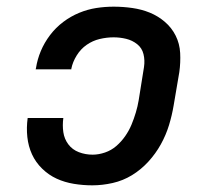

<svg xmlns="http://www.w3.org/2000/svg" viewBox="-20 -548 640 576"><path d="M257 8Q229 8 201.5 3.5Q174 -1 150 -12Q126 -23 106.5 -42Q87 -61 76 -85Q65 -109 62 -137Q59 -165 63 -194H170Q167 -172 170 -151.5Q173 -131 185 -115Q197 -99 216.5 -91.5Q236 -84 258 -84Q276 -84 295 -90.5Q314 -97 329 -110Q344 -123 355.5 -139.5Q367 -156 374.5 -174Q382 -192 387.5 -210.5Q393 -229 396 -247L412 -347Q415 -367 410.5 -385.5Q406 -404 391.5 -415.5Q377 -427 358.5 -431.5Q340 -436 321 -436Q300 -436 279 -431Q258 -426 240 -413.5Q222 -401 210 -381.5Q198 -362 194 -342V-340H87L88 -344Q92 -370 102.5 -395Q113 -420 130 -442.5Q147 -465 169.5 -482Q192 -499 217.5 -509.5Q243 -520 269 -524Q295 -528 321 -528Q349 -528 377 -524Q405 -520 429.5 -510Q454 -500 474.5 -482.5Q495 -465 507 -441Q519 -417 520.5 -389Q522 -361 518 -332L501 -232Q496 -202 487 -172.5Q478 -143 462.5 -115Q447 -87 425 -63Q403 -39 376 -22.5Q349 -6 318 1Q287 8 257 8Z"/></svg>

Font: Iosevka Etoile Semibold
Style: Italic
Weight: 600
Italic angle: -9°
Designer: Belleve Invis
Foundry: Belleve Invis
Version: Version 22.1.2; ttfautohint (v1.8.4)